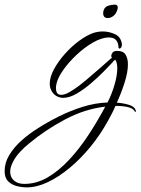

<svg xmlns="http://www.w3.org/2000/svg" viewBox="-74 -418 608 830"><path d="M42 392Q21 392 -1 386.5Q-23 381 -38.5 366Q-54 351 -54 322Q-54 285 -33.5 251.5Q-13 218 19 189.5Q51 161 86 139Q129 111 179 86Q229 61 283 44Q337 27 391 25Q410 -13 421.5 -53Q433 -93 433 -123Q433 -148 424 -160Q415 -154 412 -148Q398 -133 373.5 -108Q349 -83 318.5 -57Q288 -31 257 -13Q226 5 199 5Q186 5 173.5 -1Q161 -7 152 -20Q141 -36 141 -56Q141 -85 159.5 -119Q178 -153 206.5 -185Q235 -217 267.5 -241Q300 -265 328 -275Q337 -278 347.5 -280Q358 -282 370 -282Q398 -282 423.5 -270Q449 -258 453 -227V-224Q453 -217 449.5 -212.5Q446 -208 443 -208Q438 -208 438 -216Q438 -221 435.5 -230.5Q433 -240 424 -248Q415 -256 397 -256Q366 -256 328.5 -234.5Q291 -213 256 -180Q221 -147 197 -112Q173 -77 169 -50Q168 -46 168 -43Q168 -40 168 -37Q168 -8 190 -8Q206 -8 227.5 -20.5Q249 -33 268.5 -48Q288 -63 296 -70Q323 -93 352.5 -118.5Q382 -144 410 -169Q407 -171 407 -177Q407 -183 412.5 -190.5Q418 -198 433 -198Q459 -198 469 -181.5Q479 -165 479 -140Q479 -106 464.5 -60.5Q450 -15 431 26Q455 27 481.5 34.5Q508 42 513 60Q515 63 512 65Q509 67 508 63Q501 49 474.5 44Q448 39 425 40Q417 59 408.5 75Q400 91 393 104Q360 164 317.5 216Q275 268 227.5 307.5Q180 347 132.5 369.5Q85 392 42 392ZM31 377Q84 377 132.5 348.5Q181 320 225.5 272Q270 224 309 164.5Q348 105 381 43Q293 53 208 98Q123 143 52 202Q9 237 -10.5 268.5Q-30 300 -30 324Q-30 348 -13.5 362.5Q3 377 31 377ZM392 -340Q372 -340 372 -361Q372 -369 375 -376Q380 -389 394.5 -393.5Q409 -398 422 -398Q435 -398 435 -386Q435 -377 429 -365Q423 -353 412.5 -346.5Q402 -340 392 -340Z"/></svg>

Font: WindSong
Style: Regular
Weight: 400
Designer: Robert E. Leuschke
Foundry: Robert E. Leuschke
Version: Version 1.010; ttfautohint (v1.8.3)